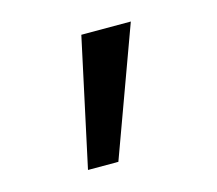

<svg xmlns="http://www.w3.org/2000/svg" viewBox="-58 -883 508 450"><g transform="rotate(-15 196.0 -658.0)"><path d="M292 -813 178.7 -502.9H105L171.9 -813Z"/></g></svg>

Font: Arimo Medium
Style: Regular
Weight: 500
Designer: Steve Matteson
Foundry: Monotype Imaging Inc.
Version: Version 1.33